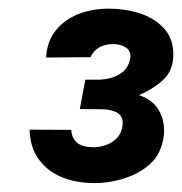

<svg xmlns="http://www.w3.org/2000/svg" viewBox="-20 -737 415 437"><path d="M161.6 -488.8 174.3 -555.7H208.5Q233.4 -557.1 252.2 -568.1Q271 -579.1 275.9 -602.1Q276.9 -606.9 276.9 -609.4Q276.9 -622.6 265.6 -629.4Q254.4 -636.2 238.8 -636.7Q199.7 -636.7 186 -606.9L85 -606Q86.9 -643.1 107.2 -668Q127.4 -692.9 158.9 -705.1Q190.4 -717.3 227.5 -717.3Q264.2 -717.3 297.6 -706.8Q331.1 -696.3 352.8 -672.9Q374.5 -649.4 374.5 -612.8Q374.5 -578.6 353.8 -557.6Q333 -536.6 296.4 -520.5Q325.7 -510.7 339.6 -489Q353.5 -467.3 353.5 -439.9Q353.5 -419.4 345.9 -399.9Q338.4 -380.4 326.7 -368.7Q302.7 -344.7 267.3 -332.5Q231.9 -320.3 194.8 -320.3Q153.8 -320.3 120.8 -333.7Q87.9 -347.2 68.1 -374.5Q48.3 -401.9 47.4 -441.9L142.1 -441.4Q145 -401.9 191.9 -401.9Q215.8 -401.9 234.9 -413.6Q253.9 -425.3 258.3 -447.3Q259.3 -454.1 259.3 -457Q259.3 -473.1 246.6 -480.5Q233.9 -487.8 213.9 -488.3Z"/></svg>

Font: Mardoto
Style: Bold Italic
Weight: 700
Italic angle: -12°
Designer: Christian Robertson, Vahan Hovhannisyan
Foundry: Google
Version: Version 1.000